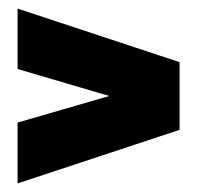

<svg xmlns="http://www.w3.org/2000/svg" viewBox="-20 -536 460 448"><path d="M399 -233 21 -108V-250L235 -312L21 -375V-516L399 -391Z"/></svg>

Font: Georama ExtraCondensed Black
Style: Regular
Weight: 900
Width: 2
Designer: Jean-Baptiste Levee
Foundry: Production Type
Version: Version 1.000